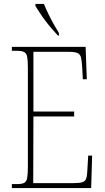

<svg xmlns="http://www.w3.org/2000/svg" viewBox="-20 -951 530 971"><path d="M40 0V-20H65Q90 -20 102 -26Q114 -32 117.5 -51Q121 -70 121 -108V-606Q121 -645 117.5 -663.5Q114 -682 102 -688Q90 -694 65 -694H40V-714H413L419 -550H399L396 -606Q394 -643 389.5 -660.5Q385 -678 370.5 -683.5Q356 -689 324 -689H149V-387H355V-362H149L148 -25H354Q384 -25 398 -30Q412 -35 416.5 -50Q421 -65 422 -94L426 -164H446L441 0ZM273 -771Q260 -785 243 -804.5Q226 -824 209.5 -846Q193 -868 180 -888Q167 -908 159 -921V-931H202Q211 -909 224 -882Q237 -855 251.5 -829Q266 -803 278 -784V-771Z"/></svg>

Font: Noto Serif Khmer Condensed Thin
Style: Regular
Weight: 250
Width: 3
Designer: Danh Hong and the Monotype Design Team
Foundry: Monotype Imaging Inc.
Version: Version 2.004